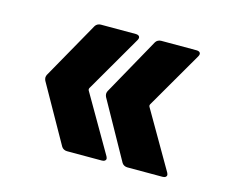

<svg xmlns="http://www.w3.org/2000/svg" viewBox="-61 -536 607 510"><g transform="rotate(15 242.0 -281.0)"><path d="M264 -121 173 -278C172 -280 172 -282 173 -284L264 -441C269 -450 264 -455 255 -455H159C153 -455 147 -452 144 -447L55 -289C54 -287 53 -284 53 -281C53 -278 54 -276 55 -273L144 -115C147 -110 153 -107 159 -107H255C262 -107 266 -110 266 -115C266 -116 265 -119 264 -121ZM431 -121 340 -278C339 -280 339 -282 340 -284L431 -441C436 -450 431 -455 422 -455H325C319 -455 313 -452 310 -447L222 -289C221 -287 220 -284 220 -281C220 -278 221 -276 222 -273L310 -115C313 -110 319 -107 325 -107H422C429 -107 433 -110 433 -115C433 -116 432 -119 431 -121Z"/></g></svg>

Font: Barlow Semi Condensed
Style: Bold
Weight: 700
Width: 4
Designer: Jeremy Tribby
Foundry: Tribby Type
Version: Version 1.422;hotconv 1.0.109;makeotfexe 2.5.65596